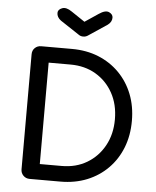

<svg xmlns="http://www.w3.org/2000/svg" viewBox="-65 -1072 912 1126"><g transform="rotate(5 391.5 -509.0)"><path d="M152 0Q130 0 115 -15Q100 -30 100 -52V-729Q100 -752 115 -766.5Q130 -781 152 -781H333Q419 -781 489.5 -752.5Q560 -724 612 -671.5Q664 -619 692 -548Q720 -477 720 -391Q720 -305 692 -233.5Q664 -162 612 -109.5Q560 -57 489.5 -28.5Q419 0 333 0ZM204 -92H333Q417 -92 481.5 -130.5Q546 -169 583 -236.5Q620 -304 620 -391Q620 -479 583 -546Q546 -613 481.5 -651Q417 -689 333 -689H204ZM392 -859Q377 -859 366 -867L254 -941Q230 -959 230 -984Q230 -1004 254.5 -1013.5Q279 -1023 313 -999L392 -946L471 -999Q509 -1025 531.5 -1014.5Q554 -1004 554 -984Q554 -959 530 -941L419 -867Q407 -859 392 -859Z"/></g></svg>

Font: Comfortaa
Style: Bold
Weight: 700
Designer: Johan Aakerlund
Foundry: Johan Aakerlund
Version: Version 3.104; ttfautohint (v1.8.1.43-b0c9)